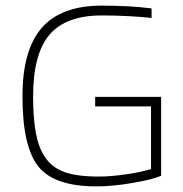

<svg xmlns="http://www.w3.org/2000/svg" viewBox="-20 -657 652 684"><path d="M518 -278H319V-312H554V-31Q526 -18 454 -5.5Q382 7 323 7Q173 7 116.5 -64Q60 -135 60 -314Q60 -479 129 -558Q198 -637 343 -637Q389 -637 436 -634.5Q483 -632 520 -627V-593Q486 -597 438 -599.5Q390 -602 343 -602Q215 -602 156.5 -533.5Q98 -465 98 -314Q98 -236 107.5 -184.5Q117 -133 138 -101Q162 -62 207 -45Q252 -28 333 -28Q374 -28 429.5 -36Q485 -44 518 -55Z"/></svg>

Font: Blinker ExtraLight
Style: Regular
Weight: 200
Designer: Juergen Huber
Foundry: supertype
Version: Version 1.017;hotconv 1.0.117;makeotfexe 2.5.65602